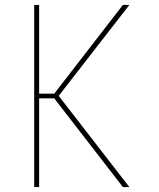

<svg xmlns="http://www.w3.org/2000/svg" viewBox="-20 -755 640 775"><path d="M476 0 199 -358H138V0H118V-735H138V-377H199L476 -735H502L217 -368L502 0Z"/></svg>

Font: Iosevka Aile Thin
Style: Regular
Weight: 100
Designer: Belleve Invis
Foundry: Belleve Invis
Version: Version 31.1.0; ttfautohint (v1.8.4)